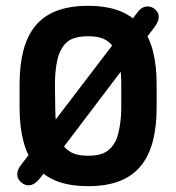

<svg xmlns="http://www.w3.org/2000/svg" viewBox="-20 -626 603 657"><path d="M53 -63Q39 -46 39 -29Q39 -15 51 -3.5Q63 8 78 8Q89 8 98.5 1.5Q108 -5 116 -15L510 -535Q516 -543 519.5 -551.5Q523 -560 523 -567Q524 -582 512 -593Q500 -604 485 -604Q475 -604 466 -598.5Q457 -593 449 -582ZM516 -338Q516 -403 503 -452.5Q490 -502 462 -536.5Q434 -571 389.5 -588.5Q345 -606 281 -606Q218 -606 173 -588.5Q128 -571 100.5 -537Q73 -503 60 -453Q47 -403 47 -338V-258Q47 -193 60 -143Q73 -93 100.5 -59Q128 -25 172.5 -7Q217 11 281 11Q345 11 389.5 -6.5Q434 -24 462 -58.5Q490 -93 503 -143Q516 -193 516 -258ZM169 -260 168 -336Q168 -373 173 -404Q178 -435 187 -452Q200 -479 222 -490.5Q244 -502 281 -502Q316 -502 336 -492.5Q356 -483 370 -462Q383 -443 389 -411Q395 -379 395 -336V-260Q395 -224 389.5 -192.5Q384 -161 376 -144Q362 -117 340.5 -105Q319 -93 282 -93Q242 -93 219.5 -107Q197 -121 186 -145Q175 -169 172 -198.5Q169 -228 169 -260Z"/></svg>

Font: Beiruti
Style: Bold
Weight: 700
Designer: Arlette Boutros
Foundry: Boutros
Version: Version 1.41